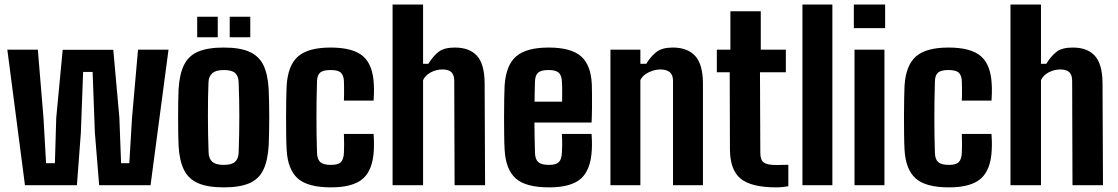

<svg xmlns="http://www.w3.org/2000/svg" viewBox="-20 -820 4950 850"><path d="M90.5 0 12.5 -600H147.5L172.5 -298.5L184 -97.5H223L229 -298.5L257.5 -599.5H481.5L508.5 -298.5L516 -97.5H552.5L564.5 -298.5L591 -600H726L646.5 0H419L400 -233L390 -501.5H348L338 -233L320.5 0Z M970.5 9.5Q899.5 9.5 857 -9Q814.5 -27.5 794.2 -68.5Q774 -109.5 770.5 -176.5Q769.5 -198.5 769 -230.8Q768.5 -263 768.5 -299.2Q768.5 -335.5 769 -368.5Q769.5 -401.5 770.5 -424Q774.5 -492 794.8 -532.8Q815 -573.5 857.5 -591.5Q900 -609.5 970.5 -609.5Q1042.5 -609.5 1084.8 -590.5Q1127 -571.5 1146.5 -530.8Q1166 -490 1169.5 -424Q1170.5 -401.5 1171.2 -368.8Q1172 -336 1172 -300.5Q1172 -265 1171.2 -232.2Q1170.5 -199.5 1169.5 -176.5Q1165.5 -109.5 1146 -68.5Q1126.5 -27.5 1084.2 -9Q1042 9.5 970.5 9.5ZM970.5 -90Q1006 -90 1020.8 -103.8Q1035.5 -117.5 1036.5 -144Q1038 -188.5 1038.8 -227.5Q1039.5 -266.5 1039.5 -303.2Q1039.5 -340 1038.8 -377.5Q1038 -415 1036.5 -457Q1035.5 -483.5 1020.8 -496.8Q1006 -510 970.5 -510Q935.5 -510 919.8 -495.8Q904 -481.5 903 -456.5Q901.5 -423.5 901 -386Q900.5 -348.5 900.5 -308.2Q900.5 -268 901.2 -226.8Q902 -185.5 903.5 -144Q904.5 -117.5 920 -103.8Q935.5 -90 970.5 -90ZM997 -655V-746H1088V-655ZM853 -655V-746H944V-655Z M1502.5 -374.5Q1503 -386 1503.2 -402.2Q1503.5 -418.5 1503.2 -434.5Q1503 -450.5 1502.5 -461.5Q1501.5 -486 1489.2 -498Q1477 -510 1443.5 -510Q1410.5 -510 1397.5 -498.8Q1384.5 -487.5 1383.5 -461.5Q1382 -415.5 1381.5 -375.8Q1381 -336 1381 -298.8Q1381 -261.5 1381.5 -223.2Q1382 -185 1383.5 -142Q1384.5 -114 1398.5 -102Q1412.5 -90 1445.5 -90Q1478 -90 1489.8 -103Q1501.5 -116 1502.5 -143Q1503.5 -159.5 1503.5 -178.8Q1503.5 -198 1502.5 -227H1634Q1635 -218 1635.5 -195.8Q1636 -173.5 1635 -156.5Q1631 -68 1586.8 -29.2Q1542.5 9.5 1445.5 9.5Q1342.5 9.5 1298.2 -30Q1254 -69.5 1249 -156.5Q1247.5 -183.5 1247 -222.2Q1246.5 -261 1246.5 -303.2Q1246.5 -345.5 1247.2 -382.5Q1248 -419.5 1249 -441.5Q1255 -532 1300.2 -570.8Q1345.5 -609.5 1443.5 -609.5Q1542.5 -609.5 1586.8 -571.5Q1631 -533.5 1635 -446.5Q1636 -429 1635.5 -405.8Q1635 -382.5 1634 -374.5Z M1718 0V-800H1853V-537.5H1876.5Q1898 -572.5 1922.2 -591Q1946.5 -609.5 1994 -609.5Q2058.5 -609.5 2091.8 -572.8Q2125 -536 2125.5 -451L2127.5 0H1992.5L1991 -462.5Q1991 -488 1978.5 -500.2Q1966 -512.5 1938.5 -512.5Q1912 -512.5 1887.8 -500Q1863.5 -487.5 1853 -465.5V0Z M2410.5 9.5Q2307.5 9.5 2263.2 -30Q2219 -69.5 2214 -157Q2212.5 -183.5 2212 -222.5Q2211.5 -261.5 2211.5 -303.5Q2211.5 -345.5 2212.2 -382.5Q2213 -419.5 2214 -441.5Q2220 -532 2265.5 -570.8Q2311 -609.5 2409 -609.5Q2507.5 -609.5 2551.8 -571.2Q2596 -533 2600 -447Q2600.5 -435 2600.8 -406.2Q2601 -377.5 2600.8 -342.5Q2600.5 -307.5 2599 -277.5H2346Q2346 -245 2346.8 -211.8Q2347.5 -178.5 2348.5 -142Q2349.5 -114 2363.5 -102Q2377.5 -90 2410 -90Q2441.5 -90 2453.8 -102Q2466 -114 2467.5 -143Q2468.5 -158 2468.8 -178.2Q2469 -198.5 2467.5 -227H2599Q2600 -218.5 2600.5 -195.8Q2601 -173 2600 -157Q2595.5 -68 2551.8 -29.2Q2508 9.5 2410.5 9.5ZM2346.5 -370H2468.5Q2468.5 -389.5 2468.8 -408.5Q2469 -427.5 2468.5 -441.5Q2468 -455.5 2467.5 -461Q2466 -487.5 2452.8 -498.8Q2439.5 -510 2409 -510Q2375.5 -510 2362.5 -498.5Q2349.5 -487 2348.5 -461Q2348 -437.5 2347.2 -414.8Q2346.5 -392 2346.5 -370Z M2682.5 0V-600H2815V-537.5H2841Q2862.5 -572.5 2887.5 -591Q2912.5 -609.5 2958.5 -609.5Q3023 -609.5 3057.2 -572.8Q3091.5 -536 3092 -451V0H2959.5V-462.5Q2959.5 -488.5 2945 -500.5Q2930.5 -512.5 2903 -512.5Q2878.5 -512.5 2851.8 -499.8Q2825 -487 2815 -465.5V0Z M3416.5 9.5Q3306 9.5 3259 -29Q3212 -67.5 3211.5 -158.5L3210.5 -500H3153.5V-600H3213.5V-770H3348V-600H3459V-500H3344.5L3346 -143Q3346 -111 3361.8 -100.2Q3377.5 -89.5 3417 -89.5Q3430.5 -89.5 3442.8 -90Q3455 -90.5 3470 -90.5V4.5Q3458 6.5 3445 8Q3432 9.5 3416.5 9.5Z M3532.5 0V-800H3665V0Z M3760 -695.5V-800H3898.5V-695.5ZM3763 0V-600H3895.5V0Z M4238 -374.5Q4238.5 -386 4238.8 -402.2Q4239 -418.5 4238.8 -434.5Q4238.5 -450.5 4238 -461.5Q4237 -486 4224.8 -498Q4212.5 -510 4179 -510Q4146 -510 4133 -498.8Q4120 -487.5 4119 -461.5Q4117.5 -415.5 4117 -375.8Q4116.5 -336 4116.5 -298.8Q4116.5 -261.5 4117 -223.2Q4117.5 -185 4119 -142Q4120 -114 4134 -102Q4148 -90 4181 -90Q4213.5 -90 4225.2 -103Q4237 -116 4238 -143Q4239 -159.5 4239 -178.8Q4239 -198 4238 -227H4369.5Q4370.5 -218 4371 -195.8Q4371.5 -173.5 4370.5 -156.5Q4366.5 -68 4322.2 -29.2Q4278 9.5 4181 9.5Q4078 9.5 4033.8 -30Q3989.5 -69.5 3984.5 -156.5Q3983 -183.5 3982.5 -222.2Q3982 -261 3982 -303.2Q3982 -345.5 3982.8 -382.5Q3983.5 -419.5 3984.5 -441.5Q3990.5 -532 4035.8 -570.8Q4081 -609.5 4179 -609.5Q4278 -609.5 4322.2 -571.5Q4366.5 -533.5 4370.5 -446.5Q4371.5 -429 4371 -405.8Q4370.5 -382.5 4369.5 -374.5Z M4453.5 0V-800H4588.5V-537.5H4612Q4633.5 -572.5 4657.8 -591Q4682 -609.5 4729.5 -609.5Q4794 -609.5 4827.2 -572.8Q4860.5 -536 4861 -451L4863 0H4728L4726.5 -462.5Q4726.5 -488 4714 -500.2Q4701.5 -512.5 4674 -512.5Q4647.5 -512.5 4623.2 -500Q4599 -487.5 4588.5 -465.5V0Z"/></svg>

Font: Big Shoulders Text Thin ExtraBold
Style: Regular
Weight: 800
Version: Version 2.002